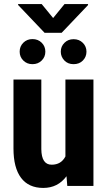

<svg xmlns="http://www.w3.org/2000/svg" viewBox="-20 -923 532 953"><path d="M310.1 -48.3Q267.1 9.8 194.8 9.8Q122.1 9.8 84.5 -40.3Q46.9 -90.3 46.9 -186V-528.3H185.1V-182.6Q186 -105.5 236.3 -105.5Q283.7 -105.5 304.7 -146.5V-528.3H443.8V0H314ZM77.6 -666.5Q77.6 -692.9 95.7 -710.9Q113.8 -729 141.1 -729Q168.9 -729 187 -710.9Q205.1 -692.9 205.1 -666.5Q205.1 -640.6 187 -622.6Q168.9 -604.5 141.1 -604.5Q113.8 -604.5 95.7 -622.6Q77.6 -640.6 77.6 -666.5ZM281.7 -666.5Q281.7 -692.4 299.8 -710.4Q317.9 -728.5 345.2 -728.5Q373 -728.5 391.1 -710.4Q409.2 -692.4 409.2 -666.5Q409.2 -641.1 391.6 -622.8Q374 -604.5 345.2 -604.5Q316.9 -604.5 299.3 -623Q281.7 -641.6 281.7 -666.5ZM243.7 -833.5 300.3 -902.8H417V-897.9L286.1 -760.3H201.2L69.8 -898.4V-902.8H187Z"/></svg>

Font: Roboto Condensed
Style: Bold
Weight: 700
Designer: Google
Version: Version 2.134; 2016